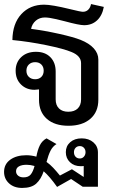

<svg xmlns="http://www.w3.org/2000/svg" viewBox="-23 -609 582 945"><path d="M461 -316V-118Q461 -58 421.5 -24Q382 10 314 10Q246 10 207.5 -24Q169 -58 169 -118V-169Q155 -167 147 -167Q107 -167 80.5 -193Q54 -219 54 -261Q54 -302 81.5 -328Q109 -354 154 -354Q199 -354 225 -327.5Q251 -301 251 -257V-120Q251 -91 267.5 -75Q284 -59 313 -59Q343 -59 359.5 -75Q376 -91 376 -120V-298Q376 -334 329 -353Q291 -369 206 -386.5Q121 -404 38 -412Q39 -493 82 -539.5Q125 -586 194 -586Q232 -586 322 -564Q374 -551 385 -551Q401 -551 411.5 -561.5Q422 -572 425 -589L488 -575Q480 -532 454.5 -508.5Q429 -485 391 -485Q367 -485 297 -504Q291 -506 254.5 -514.5Q218 -523 198 -523Q172 -523 153.5 -507.5Q135 -492 130 -467Q198 -458 267.5 -442.5Q337 -427 373 -413Q416 -396 438.5 -371Q461 -346 461 -316ZM150 -219Q169 -219 180.5 -230.5Q192 -242 192 -261Q192 -280 180.5 -291.5Q169 -303 150 -303Q131 -303 119 -291.5Q107 -280 107 -261Q107 -242 119 -230.5Q131 -219 150 -219ZM459 141V310H384L327 272L258 311Q221 259 192 234Q179 273 155.5 294.5Q132 316 86 316Q46 316 21.5 293.5Q-3 271 -3 237Q-3 199 27.5 177Q58 155 107 155Q130 155 156 162Q162 129 173 106.5Q184 84 206 72L255 100Q236 112 225.5 133Q215 154 206 188Q224 201 239 217Q254 233 272 255L331 224L389 262V208Q387 209 374 209Q342 209 321.5 189.5Q301 170 301 140Q301 110 322.5 91Q344 72 379 72Q414 72 436.5 91.5Q459 111 459 141ZM398 140Q398 127 390 118.5Q382 110 370 110Q357 110 349 118.5Q341 127 341 140Q341 154 349 162.5Q357 171 370 171Q382 171 390 162Q398 153 398 140ZM147 208Q127 202 108 202Q84 202 70 210Q56 218 56 234Q56 247 66 255.5Q76 264 93 264Q117 264 128.5 249.5Q140 235 147 208Z"/></svg>

Font: Sarabun
Style: Regular
Weight: 400
Designer: Suppakit Chalermlarp | Katatrad Co.,Ltd.
Foundry: Cadson Demak Co.,Ltd.
Version: Version 1.000; ttfautohint (v1.6)